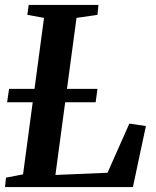

<svg xmlns="http://www.w3.org/2000/svg" viewBox="-24 -763 637 783"><path d="M-3.5 0 0.5 -38.5 70 -52 155.5 -690 87.5 -702.5 93 -743H377.5L373.5 -702.5L288 -690L202 -49.5L414.5 -58.5L503.5 -259L571 -249L518 0ZM5 -346 13 -400.5H373.5L366 -346Z"/></svg>

Font: Merriweather 48pt SemiBold
Style: Italic
Weight: 600
Italic angle: -7.8°
Designer: Eben Sorkin
Foundry: Eben Sorkin
Version: Version 2.101